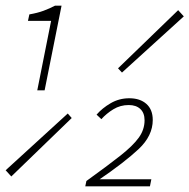

<svg xmlns="http://www.w3.org/2000/svg" viewBox="-30 -660 671 680"><path d="M102 -340 151 -586H69L74 -609Q103 -614 124.5 -622Q146 -630 165 -640H188L128 -340ZM10 -35 -10 -57 210 -258 224 -242ZM402 -403 388 -418 601 -624 621 -602ZM272 0 276 -19Q351 -73 396 -108.5Q441 -144 461.5 -172.5Q482 -201 482 -234Q482 -260 467 -274Q452 -288 426 -288Q396 -288 371.5 -273Q347 -258 329 -238L312 -254Q332 -277 362 -294.5Q392 -312 428 -312Q466 -312 488.5 -292Q511 -272 511 -235Q511 -179 461 -132Q411 -85 317 -21L313 -25H506L501 0Z"/></svg>

Font: SourceCodeVF
Style: Italic
Weight: 200
Italic angle: -11°
Monospace: yes
Designer: Paul D. Hunt, Teo Tuominen
Foundry: Adobe
Version: Version 1.026;hotconv 1.1.0;makeotfexe 2.6.0